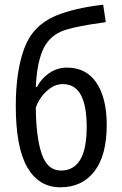

<svg xmlns="http://www.w3.org/2000/svg" viewBox="-20 -785 516 815"><path d="M47 -336Q47 -482 83 -579.5Q119 -677 216 -718Q255 -734 305.5 -746Q356 -758 418 -765L429 -691Q398 -687 362 -681Q326 -675 293 -667.5Q260 -660 239 -651Q183 -626 159.5 -567.5Q136 -509 132 -416H137Q154 -450 188 -474Q222 -498 265 -498Q346 -498 389.5 -433.5Q433 -369 433 -254Q433 -126 381 -58Q329 10 236 10Q145 10 96 -74.5Q47 -159 47 -336ZM239 -61Q292 -61 320 -106Q348 -151 348 -247Q348 -335 323.5 -381.5Q299 -428 246 -428Q219 -428 195.5 -412Q172 -396 155.5 -373Q139 -350 132 -328Q133 -203 157 -132Q181 -61 239 -61Z"/></svg>

Font: Avrile Sans Condensed
Style: Regular
Weight: 400
Width: 3
Designer: Monotype Design Team
Foundry: Monotype Imaging Inc.
Version: Version 2.001;September 10, 2019;FontCreator 11.5.0.2425 64-